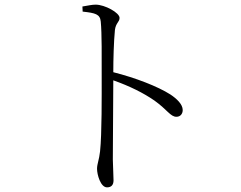

<svg xmlns="http://www.w3.org/2000/svg" viewBox="-20 -771 1040 827"><path d="M335 -743 336 -721C391 -715 411 -710 414 -678C419 -627 418 -522 418 -443C418 -363 419 -193 411 -119C407 -82 398 -65 398 -44C398 -19 413 36 441 36C459 36 469 26 469 6C469 -12 467 -40 466 -84L468 -425C539 -400 597 -371 645 -338C701 -298 714 -268 740 -268C758 -268 767 -282 767 -297C767 -322 741 -346 714 -364C659 -399 563 -436 468 -460C468 -514 470 -591 475 -642C479 -673 495 -676 495 -694C495 -716 432 -751 392 -751C376 -751 360 -747 335 -743Z"/></svg>

Font: Noto Serif CJK KR Light
Style: Regular
Weight: 300
Designer: Ryoko NISHIZUKA 西塚涼子 (kana & ideographs); Frank Grießhammer (Latin, Greek & Cyrillic); Wenlong ZHANG 张文龙 (bopomofo); San
Foundry: Adobe
Version: Version 2.001;hotconv 1.1.0;makeotfexe 2.6.0